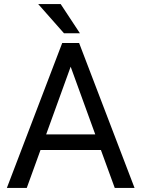

<svg xmlns="http://www.w3.org/2000/svg" viewBox="-20 -922 693 942"><path d="M13.7 0ZM475.1 -186H178.7L111.3 0H13.7L285.2 -710.9H347.7H368.2L640.1 0H543ZM447.3 -262.7 326.7 -594.7 206.5 -262.7ZM293.9 -758.8 167.5 -901.9H277.8L372.1 -758.8Z"/></svg>

Font: Heebo
Style: Regular
Weight: 400
Designer: Oded Ezer
Foundry: Meir Sadan
Version: Version 2.001; ttfautohint (v1.5.14-ce02) -l 8 -r 50 -G 200 